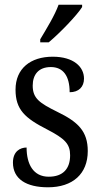

<svg xmlns="http://www.w3.org/2000/svg" viewBox="-20 -786 428 816"><path d="M151 -619V-606H187C236 -647 307 -721 329 -756V-766H229C213 -721 179 -666 151 -619ZM184 10C289 10 353 -47 353 -144C353 -228 312 -268 223 -311C148 -348 119 -368 119 -422C119 -469 144 -501 196 -501C248 -501 276 -464 276 -394C315 -394 337 -417 337 -452C337 -502 293 -545 204 -545C110 -545 46 -495 46 -405C46 -320 86 -284 180 -236C255 -197 278 -175 278 -126C278 -69 248 -35 187 -35C121 -35 93 -89 93 -159C66 -159 35 -143 35 -95C35 -25 92 10 184 10Z"/></svg>

Font: Noto Serif Ethiopic Cn
Style: Regular
Weight: 400
Width: 3
Designer: Monotype Design Team
Foundry: Monotype Imaging Inc.
Version: Version 2.102